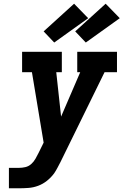

<svg xmlns="http://www.w3.org/2000/svg" viewBox="-20 -1014 665 1034"><path d="M28 0V-110H82Q99 -110 116.5 -114Q134 -118 148 -130.5Q162 -143 171 -159Q180 -175 188 -191L215 -246L152 -625H99V-735H313V-625H283L309 -386L412 -625H396V-735H610V-625H543L306 -142Q298 -127 290 -111.5Q282 -96 272 -81Q255 -58 233 -40.5Q211 -23 185.5 -13.5Q160 -4 134 -2Q108 0 82 0ZM442 -785 385 -845 549 -994 625 -916ZM272 -785 215 -845 379 -994 455 -916Z"/></svg>

Font: Iosevka Slab XBdEx
Style: Italic
Weight: 800
Width: 7
Italic angle: -9°
Monospace: yes
Designer: Belleve Invis
Foundry: Belleve Invis
Version: Version 11.1.1; ttfautohint (v1.8.3)